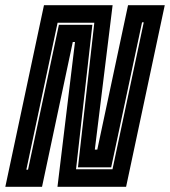

<svg xmlns="http://www.w3.org/2000/svg" viewBox="-40 -720 654 740"><path d="M-19.5 0 129.5 -700H394L325.5 -143.5H335L453.5 -700H595L446 0H181.5L249 -558H240.5L122 0ZM61.5 -66H68L187 -624.5H316L253 -67.5H393.5L514 -634H507.5L388.5 -75H260.5L323.5 -632.5H182Z"/></svg>

Font: Tourney Condensed ExtraBold
Style: Italic
Weight: 800
Width: 3
Italic angle: -12°
Designer: Tyler Finck
Foundry: Etcetera Type Co
Version: Version 1.010; ttfautohint (v1.8.3)